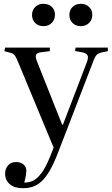

<svg xmlns="http://www.w3.org/2000/svg" viewBox="-20 -763 589 1013"><path d="M101 230Q57 230 32 209Q7 188 7 153Q7 128 22 110Q37 92 65 92Q89 92 103.5 104.5Q118 117 119 136Q119 145 117 160Q115 175 108 200Q129 201 151 192Q173 183 197 152.5Q221 122 246 59L263 16L77 -432Q65 -462 57 -471.5Q49 -481 37 -484L3 -493L7 -512H243V-493L195 -487Q176 -485 170.5 -474.5Q165 -464 176 -437L308 -105H312L438 -434Q448 -460 441.5 -471.5Q435 -483 413 -487L376 -494L379 -512H549V-493L515 -486Q499 -482 490 -473.5Q481 -465 470 -434L286 43Q264 100 242.5 137Q221 174 199 194Q177 214 153 222Q129 230 101 230ZM406 -625Q380 -625 363 -641.5Q346 -658 346 -684Q346 -710 363 -726.5Q380 -743 406 -743Q432 -743 449.5 -727Q467 -711 467 -685Q467 -659 450 -642Q433 -625 406 -625ZM209 -625Q183 -625 166 -641.5Q149 -658 149 -684Q149 -710 166 -726.5Q183 -743 208 -743Q236 -743 253 -727Q270 -711 270 -685Q270 -659 253 -642Q236 -625 209 -625Z"/></svg>

Font: Literata 60pt
Style: Regular
Weight: 400
Designer: Latin by Veronika Burian and Jose Scaglione. Greek by Irene Vlachou. Cyrillic by Vera Evstafieva.
Foundry: TypeTogether
Version: Version 3.002